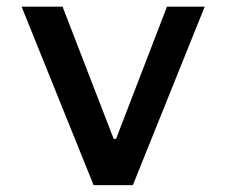

<svg xmlns="http://www.w3.org/2000/svg" viewBox="-20 -540 660 560"><path d="M43 -520.5 253 0H367.5L577 -520.5H467L318.5 -135H311.5L162.5 -520.5Z"/></svg>

Font: Monaspace Neon Medium
Style: Regular
Weight: 500
Designer: Riley Cran & the Lettermatic Team
Foundry: Lettermatic
Version: Version 1.200 (Monaspace Neon)